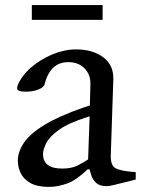

<svg xmlns="http://www.w3.org/2000/svg" viewBox="-20 -724 565 754"><path d="M172 10Q126 10 99 -5.5Q72 -21 61 -44.5Q50 -68 50 -93Q50 -128 74 -163.5Q98 -199 154.5 -233.5Q211 -268 306 -301L333 -310L335 -394Q336 -431 312 -455.5Q288 -480 248 -480Q212 -480 189 -458Q166 -436 155 -393Q153 -382 132 -373Q111 -364 80 -364Q62 -364 53 -368.5Q44 -373 49 -388Q65 -427 102 -459Q139 -491 186 -510.5Q233 -530 279 -530Q344 -530 385.5 -499Q427 -468 425 -412L415 -113Q414 -74 434.5 -63Q455 -52 513 -48V-19L478 -10Q445 -2 427 2.5Q409 7 399 7Q372 7 358.5 -5Q345 -17 339.5 -33Q334 -49 332 -59H324Q281 -17 244 -3.5Q207 10 172 10ZM224 -62Q260 -62 283.5 -73.5Q307 -85 326 -98L332 -267L322 -264Q249 -241 212 -214.5Q175 -188 162 -162.5Q149 -137 149 -119Q149 -62 224 -62ZM105 -646V-704H383V-646Z"/></svg>

Font: Hedvig Letters Serif
Style: Regular
Weight: 400
Designer: Alexander Örn & Tor Weibull
Foundry: Kanon Foundry
Version: Version 1.000